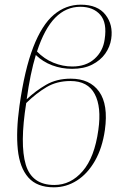

<svg xmlns="http://www.w3.org/2000/svg" viewBox="-20 -790 519 820"><path d="M210 10Q138 10 101 -32Q64 -74 56 -151.5Q48 -229 63 -337Q85 -493 122 -588.5Q159 -684 210 -727Q261 -770 325 -770Q397 -770 430.5 -727Q464 -684 455 -624Q450 -590 429.5 -561Q409 -532 373.5 -514Q338 -496 288 -496Q243 -496 203 -511Q163 -526 133 -555Q109 -476 94 -366Q132 -402 177 -428Q222 -454 282 -454Q364 -454 403.5 -398.5Q443 -343 428 -235Q417 -158 385.5 -103Q354 -48 308.5 -19Q263 10 210 10ZM323 -761Q262 -761 216 -714.5Q170 -668 138 -570Q169 -538 208.5 -522Q248 -506 289 -506Q347 -506 383.5 -538.5Q420 -571 427 -622Q438 -693 408 -727Q378 -761 323 -761ZM281 -444Q223 -444 179 -418Q135 -392 92 -350Q64 -174 90 -87Q116 0 212 0Q282 0 333 -59Q384 -118 400 -235Q414 -333 384.5 -388.5Q355 -444 281 -444Z"/></svg>

Font: Noto Serif Display SemiCondensed Thin
Style: Italic
Weight: 100
Width: 4
Italic angle: -12°
Designer: Monotype Design Team
Foundry: Monotype Imaging Inc.
Version: Version 2.009